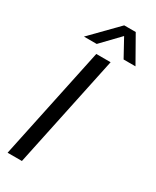

<svg xmlns="http://www.w3.org/2000/svg" viewBox="-213 -894 773 952"><g transform="rotate(30 173.5 -418.0)"><path d="M52 -688 197 -836H263L347 -688H279L223 -790L125 -688ZM12 0 148 -644H230L94 0Z"/></g></svg>

Font: Kanit Light
Style: Italic
Weight: 300
Italic angle: -12°
Designer: Katatrad Team
Foundry: CadsonDemak
Version: Version 2.000; ttfautohint (v1.8.3)